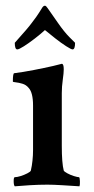

<svg xmlns="http://www.w3.org/2000/svg" viewBox="-20 -655 333 678"><path d="M32.2 2.9Q28.3 -1 28.3 -15.6Q28.3 -29.3 32.2 -29.3Q40 -29.3 52.7 -33.2Q65.4 -37.1 76.7 -43Q87.9 -48.8 88.9 -52.7Q92.8 -69.3 94.7 -87.9Q96.7 -106.4 96.7 -125V-282.2Q96.7 -328.1 81.1 -344.7Q72.3 -355.5 59.1 -359.4Q45.9 -363.3 35.6 -364.3Q25.4 -365.2 25.4 -367.2Q25.4 -396.5 30.3 -396.5Q61.5 -400.4 99.1 -407.7Q136.7 -415 167 -421.9L198.2 -429.7Q205.1 -429.7 205.1 -410.2Q205.1 -397.5 201.7 -373.5Q198.2 -349.6 198.2 -326.2V-140.6Q198.2 -79.1 205.1 -52.7Q207 -48.8 217.8 -43Q228.5 -37.1 241.2 -33.2Q253.9 -29.3 258.8 -29.3Q261.7 -29.3 262.2 -15.6Q262.7 -2 260.7 2.9Q230.5 1 199.2 -1Q168 -2.9 147.5 -2.9Q117.2 -2.9 85.4 -1Q53.7 1 32.2 2.9ZM41 -480.5Q32.2 -480.5 32.2 -503.9Q56.6 -531.2 71.3 -548.3Q85.9 -565.4 90.8 -572.3Q98.6 -582 107.9 -595.2Q117.2 -608.4 127.9 -626Q132.8 -634.8 138.7 -634.8Q142.6 -634.8 148.4 -626L184.6 -574.2Q207 -542 225.1 -523.9Q243.2 -505.9 245.1 -503.9Q245.1 -480.5 236.3 -480.5Q231.4 -480.5 213.9 -491.7Q196.3 -502.9 175.8 -519Q155.3 -535.2 138.7 -548.8Q124 -535.2 103 -519Q82 -502.9 64.5 -491.7Q46.9 -480.5 41 -480.5Z"/></svg>

Font: Crimson Text SemiBold
Style: Regular
Weight: 600
Designer: Sebastian Kosch
Foundry: Sebastian Kosch
Version: Version 1.100; ttfautohint (v1.8.4)